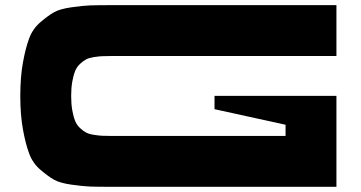

<svg xmlns="http://www.w3.org/2000/svg" viewBox="-20 -719 1389 739"><path d="M805.7 -350.1H1274.9V0H407.7Q353 0 326.2 -1Q299.3 -2 254.9 -8.3Q210.4 -14.6 188 -27.3Q165.5 -40 136 -65.2Q106.4 -90.3 92.5 -127.2Q78.6 -164.1 68.4 -220.2Q58.1 -276.4 58.1 -349.6Q58.1 -422.9 68.4 -479Q78.6 -535.2 92.5 -572Q106.4 -608.9 136 -634Q165.5 -659.2 188 -671.9Q210.4 -684.6 254.9 -690.9Q299.3 -697.3 326.2 -698.2Q353 -699.2 407.7 -699.2H1274.9V-503.4H407.7Q385.3 -503.4 372.1 -502.7Q358.9 -502 340.3 -499Q321.8 -496.1 311 -490.2Q300.3 -484.4 288.1 -473.1Q275.9 -461.9 269.3 -445.8Q262.7 -429.7 258.3 -405.3Q253.9 -380.9 253.9 -349.6Q253.9 -318.4 258.3 -293.9Q262.7 -269.5 269.3 -253.4Q275.9 -237.3 288.1 -226.1Q300.3 -214.8 311 -209Q321.8 -203.1 340.3 -200.2Q358.9 -197.3 372.1 -196.5Q385.3 -195.8 407.7 -195.8H1079.1V-238.8L805.7 -298.8Z"/></svg>

Font: Donpoligrafbum
Style: Bold
Weight: 700
Designer: Sasha Pavljenko
Version: Version 1.002;Fontself Maker 3.5.8